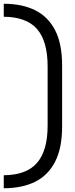

<svg xmlns="http://www.w3.org/2000/svg" viewBox="-25 -765 398 1020"><path d="M-5 166Q116 165 172 100Q228 35 228 -98V-412Q228 -546 172 -610.5Q116 -675 -5 -676V-745Q92 -745 161 -711Q230 -677 267.5 -605Q305 -533 305 -417V-93Q305 22 267.5 94.5Q230 167 161 201Q92 235 -5 235Z"/></svg>

Font: Space Grotesk Frontify
Style: Regular
Weight: 400
Designer: Florian Karsten
Version: Version 2.000